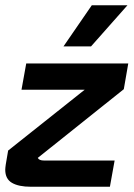

<svg xmlns="http://www.w3.org/2000/svg" viewBox="-23 -712 509 732"><path d="M449 -372 121 -110Q126 -100 145 -100H414L396 0H95Q48 0 22.5 -15Q-3 -30 -3 -65Q-3 -71 -1 -85L8 -138L300 -370H59L77 -470H466ZM327 -692H463L324 -535H219Z"/></svg>

Font: KoHo
Style: Bold Italic
Weight: 700
Italic angle: -10°
Version: Version 1.000; ttfautohint (v1.6)